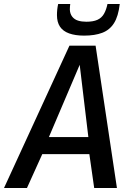

<svg xmlns="http://www.w3.org/2000/svg" viewBox="-53 -934 655 954"><path d="M-33 0 292 -707H422L528 0H415L391 -168H157L81 0ZM190 -253H386L343 -612ZM365 -757Q321 -757 290.5 -768Q260 -779 245 -801.5Q230 -824 230 -859Q230 -873 231.5 -887Q233 -901 236 -914H296Q295 -906 294.5 -900Q294 -894 294 -886Q295 -865 306 -851Q317 -837 335 -831.5Q353 -826 376 -826Q410 -826 431 -835.5Q452 -845 463.5 -865Q475 -885 481 -914H542Q535 -853 513.5 -819Q492 -785 455 -771Q418 -757 365 -757Z"/></svg>

Font: Georama ExtraCondensed Thin Medium
Style: Italic
Weight: 500
Italic angle: -9°
Version: Version 1.001